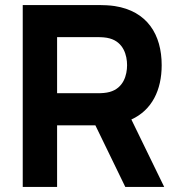

<svg xmlns="http://www.w3.org/2000/svg" viewBox="-20 -740 710 760"><path d="M70 0H206V-244H357.5L476 0H630L500 -267C582 -304.5 620 -384 620 -482C620 -603 563 -696 434 -716C415 -719 388 -720 374 -720H70ZM206 -371V-593H368C382 -593 400 -592 414 -588C469 -573 483 -521 483 -482C483 -443 469 -391 414 -376C400 -372 382 -371 368 -371Z"/></svg>

Font: Eudonet ExtraBold
Style: Regular
Weight: 800
Designer: Mikhail Sharanda
Foundry: Mikhail Sharanda
Version: Version 4.503;Glyphs 3.1.2 (3151)